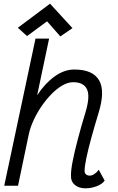

<svg xmlns="http://www.w3.org/2000/svg" viewBox="-20 -1010 640 1044"><path d="M517 -87 549 -28Q536 -9 506 2.5Q476 14 445 14Q409 14 387 -4.5Q365 -23 366 -53Q365 -82 375 -133Q385 -184 403 -252.5Q421 -321 445 -400Q471 -486 453 -524.5Q435 -563 378 -563Q350 -563 320 -546Q290 -529 260.5 -499Q231 -469 206 -432.5Q181 -396 163 -357Q145 -318 137 -282L78 0H3L173 -800H247L182 -492Q224 -556 276.5 -594Q329 -632 384 -632Q485 -632 519 -573Q553 -514 515 -393Q494 -324 477 -262Q460 -200 450 -153Q440 -106 440 -79Q440 -68 448 -61.5Q456 -55 468 -55Q480 -55 493.5 -64Q507 -73 517 -87ZM308 -812 236 -894 127 -814 77 -859 252 -990 374 -857Z"/></svg>

Font: Victor Mono
Style: Italic
Weight: 400
Italic angle: -12°
Monospace: yes
Designer: Rune Bjørnerås
Version: Version 1.561;gftools[0.9.30]